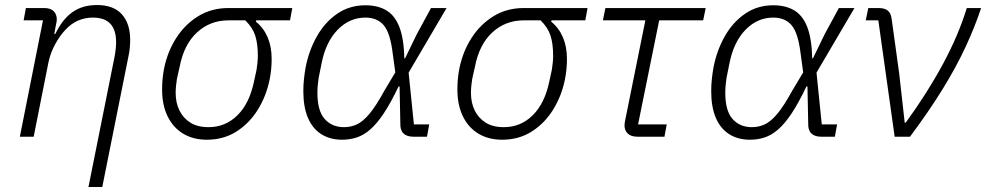

<svg xmlns="http://www.w3.org/2000/svg" viewBox="-20 -544 3924 764"><path d="M114 0H59L151 -463H74L83 -512H156Q181 -512 193.5 -499.5Q206 -487 206 -466Q206 -462 205 -456.5Q204 -451 202 -442L196 -409H200Q228 -467 268 -495.5Q308 -524 366 -524Q432 -524 465 -487Q498 -450 498 -385Q498 -371 496.5 -354Q495 -337 491 -319L387 200H332L436 -319Q439 -335 440.5 -350.5Q442 -366 442 -376Q442 -425 419 -449.5Q396 -474 349 -474Q319 -474 291.5 -462.5Q264 -451 240 -425Q218 -402 199.5 -368Q181 -334 173 -297Z M1134 -463H1000L998 -458Q1029 -433 1045 -395.5Q1061 -358 1061 -309Q1061 -289 1059 -268.5Q1057 -248 1053 -228Q1040 -163 1006.5 -108.5Q973 -54 921.5 -21Q870 12 803 12Q749 12 709 -12Q669 -36 647 -81Q625 -126 625 -188Q625 -210 627 -231Q629 -252 633 -272Q647 -340 682 -394Q717 -448 769.5 -480Q822 -512 889 -512H1143ZM956 -463H889Q816 -463 764 -415Q712 -367 695 -279L684 -230Q682 -217 680.5 -203Q679 -189 679 -174Q679 -135 694 -104.5Q709 -74 737.5 -56Q766 -38 810 -38Q877 -38 925 -85.5Q973 -133 991 -221L1001 -267Q1003 -280 1004.5 -294.5Q1006 -309 1006 -322Q1006 -370 995.5 -402.5Q985 -435 956 -463Z M1688 -49 1679 0H1625Q1599 0 1585.5 -13Q1572 -26 1573 -53L1570 -200H1566Q1535 -135 1507.5 -93.5Q1480 -52 1453.5 -29Q1427 -6 1399.5 3Q1372 12 1341 12Q1293 12 1258 -10.5Q1223 -33 1205 -76Q1187 -119 1187 -181Q1187 -205 1189.5 -229Q1192 -253 1196 -275Q1209 -343 1241 -399.5Q1273 -456 1322 -489.5Q1371 -523 1434 -523Q1483 -523 1517 -503Q1551 -483 1569 -437Q1587 -391 1589 -312H1592L1638 -407L1695 -512H1757L1606 -255L1627 -49ZM1349 -38Q1376 -38 1400 -49Q1424 -60 1450 -91Q1476 -122 1510 -184L1553 -256L1543 -329Q1533 -413 1507 -443.5Q1481 -474 1434 -474Q1371 -474 1324 -426Q1277 -378 1260 -294L1248 -234Q1246 -220 1244.5 -205.5Q1243 -191 1243 -175Q1243 -103 1272 -70.5Q1301 -38 1349 -38Z M2309 -463H2175L2173 -458Q2204 -433 2220 -395.5Q2236 -358 2236 -309Q2236 -289 2234 -268.5Q2232 -248 2228 -228Q2215 -163 2181.5 -108.5Q2148 -54 2096.5 -21Q2045 12 1978 12Q1924 12 1884 -12Q1844 -36 1822 -81Q1800 -126 1800 -188Q1800 -210 1802 -231Q1804 -252 1808 -272Q1822 -340 1857 -394Q1892 -448 1944.5 -480Q1997 -512 2064 -512H2318ZM2131 -463H2064Q1991 -463 1939 -415Q1887 -367 1870 -279L1859 -230Q1857 -217 1855.5 -203Q1854 -189 1854 -174Q1854 -135 1869 -104.5Q1884 -74 1912.5 -56Q1941 -38 1985 -38Q2052 -38 2100 -85.5Q2148 -133 2166 -221L2176 -267Q2178 -280 2179.5 -294.5Q2181 -309 2181 -322Q2181 -370 2170.5 -402.5Q2160 -435 2131 -463Z M2624 0H2517Q2491 0 2478 -12.5Q2465 -25 2465 -46Q2465 -51 2466 -56Q2467 -61 2468 -67L2548 -463H2379L2389 -512H2788L2778 -463H2603L2519 -49H2633Z M3311 -49 3302 0H3248Q3222 0 3208.5 -13Q3195 -26 3196 -53L3193 -200H3189Q3158 -135 3130.5 -93.5Q3103 -52 3076.5 -29Q3050 -6 3022.5 3Q2995 12 2964 12Q2916 12 2881 -10.5Q2846 -33 2828 -76Q2810 -119 2810 -181Q2810 -205 2812.5 -229Q2815 -253 2819 -275Q2832 -343 2864 -399.5Q2896 -456 2945 -489.5Q2994 -523 3057 -523Q3106 -523 3140 -503Q3174 -483 3192 -437Q3210 -391 3212 -312H3215L3261 -407L3318 -512H3380L3229 -255L3250 -49ZM2972 -38Q2999 -38 3023 -49Q3047 -60 3073 -91Q3099 -122 3133 -184L3176 -256L3166 -329Q3156 -413 3130 -443.5Q3104 -474 3057 -474Q2994 -474 2947 -426Q2900 -378 2883 -294L2871 -234Q2869 -220 2867.5 -205.5Q2866 -191 2866 -175Q2866 -103 2895 -70.5Q2924 -38 2972 -38Z M3601 0H3540L3475 -463H3425L3435 -512H3476Q3500 -512 3512.5 -502Q3525 -492 3528 -469L3558 -252L3580 -56H3584Q3670 -174 3732 -289Q3794 -404 3827 -512H3884Q3860 -439 3822.5 -358Q3785 -277 3730 -188Q3675 -99 3601 0Z"/></svg>

Font: IBM Plex Sans Light
Style: Italic
Weight: 300
Italic angle: -11.31°
Designer: Mike Abbink, Paul van der Laan, Pieter van Rosmalen
Foundry: Bold Monday
Version: Version 3.201